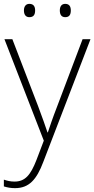

<svg xmlns="http://www.w3.org/2000/svg" viewBox="-23 -733 489 995"><path d="M101 -679C101 -658 110 -644 129 -644C152 -644 159 -658 159 -679C159 -698 152 -713 129 -713C110 -713 101 -698 101 -679ZM287 -679C287 -658 295 -644 315 -644C337 -644 344 -658 344 -679C344 -698 337 -713 315 -713C295 -713 287 -698 287 -679ZM0 -530 204 -4 166 96C135 176 106 208 52 208C31 208 15 204 -3 198V233C16 239 34 242 55 242C128 242 167 197 201 107L446 -530H405L273 -181C250 -122 235 -77 225 -47H223C213 -78 197 -122 174 -184L41 -530Z"/></svg>

Font: Noto Sans Meetei Mayek ExtraLight
Style: Regular
Weight: 200
Designer: Monotype Design Team and Neelakash Kshetrimayum
Foundry: Monotype Imaging Inc.
Version: Version 2.002